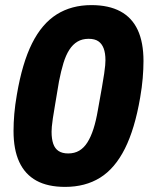

<svg xmlns="http://www.w3.org/2000/svg" viewBox="-20 -720 587 752"><path d="M235 12Q167 12 122.5 -12.5Q78 -37 55.5 -85.5Q33 -134 33 -207Q33 -239 36 -274Q39 -309 46 -349Q67 -473 105.5 -550Q144 -627 202 -663.5Q260 -700 338 -700Q406 -700 451.5 -675.5Q497 -651 519.5 -602.5Q542 -554 542 -481Q542 -450 539 -414Q536 -378 529 -338Q508 -215 469 -137.5Q430 -60 372 -24Q314 12 235 12ZM247 -119Q272 -119 290.5 -130Q309 -141 322.5 -162.5Q336 -184 346 -215Q356 -246 363 -287Q373 -342 379 -376.5Q385 -411 388 -431.5Q391 -452 392 -464Q393 -476 393 -484Q393 -512 386 -530.5Q379 -549 365 -558.5Q351 -568 327 -568Q302 -568 283.5 -557Q265 -546 251.5 -525Q238 -504 228.5 -473Q219 -442 211 -401Q202 -346 196 -311.5Q190 -277 187 -256.5Q184 -236 183 -224Q182 -212 182 -204Q182 -176 188.5 -157Q195 -138 209.5 -128.5Q224 -119 247 -119Z"/></svg>

Font: Archivo ExtraCondensed ExtraBold
Style: Italic
Weight: 800
Width: 2
Italic angle: -10°
Designer: Hector Gatti
Foundry: Omnibus-Type
Version: Version 2.001